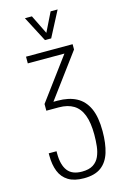

<svg xmlns="http://www.w3.org/2000/svg" viewBox="-153 -1110 782 1190"><g transform="rotate(-15 238.5 -515.5)"><path d="M232 11Q170 11 132 -12.5Q94 -36 77 -79Q60 -122 60 -180V-195H110Q110 -193 110 -187Q110 -181 110 -179Q110 -108 138.5 -70Q167 -32 231 -32Q276 -32 302.5 -49Q329 -66 342 -95Q355 -124 359 -160Q363 -196 363 -234Q363 -311 344.5 -359.5Q326 -408 288.5 -431Q251 -454 194 -454H114V-497L314 -767H79V-810H378V-776L144 -460L126 -496H197Q269 -496 318 -470Q367 -444 392.5 -388.5Q418 -333 418 -242Q418 -163 400.5 -106Q383 -49 342.5 -19Q302 11 232 11ZM219 -879 134 -1042H179L239 -920L299 -1042H344L259 -879Z"/></g></svg>

Font: Oswald ExtraLight
Style: Regular
Weight: 250
Designer: Vernon Adams
Foundry: Vernon Adams
Version: Version 4.100; ttfautohint (v1.8.1.43-b0c9)